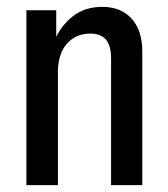

<svg xmlns="http://www.w3.org/2000/svg" viewBox="-20 -540 489 560"><path d="M57 0V-510H144V-414H149V0ZM304 0V-369Q304 -407 289 -424.5Q274 -442 244 -442Q213 -442 191.5 -427Q170 -412 159.5 -387.5Q149 -363 149 -333L137 -418Q157 -465 192.5 -492.5Q228 -520 278 -520Q333 -520 364 -485.5Q395 -451 395 -390V0Z"/></svg>

Font: Instrument Sans Condensed Medium
Style: Regular
Weight: 500
Width: 3
Designer: Rodrigo Fuenzalida
Foundry: fragTYPE
Version: Version 1.000;gftools[0.9.28]